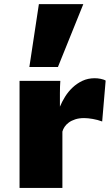

<svg xmlns="http://www.w3.org/2000/svg" viewBox="-20 -925 553 945"><path d="M76.2 -526.9H276.9Q275.9 -514.2 275.4 -498.8Q274.9 -483.4 274.9 -466.6Q274.9 -449.7 274.9 -432.6Q274.9 -415.5 274.9 -399.9Q284.7 -423.8 300.3 -449Q315.9 -474.1 337.2 -494.1Q358.4 -514.2 385.5 -527.1Q412.6 -540 446.3 -540Q452.6 -540 460.2 -539.3Q467.8 -538.6 475.1 -537.1Q482.4 -535.6 489 -533.4Q495.6 -531.2 500 -528.3L482.9 -327.1Q460.9 -335.4 436.5 -339.6Q412.1 -343.8 394 -343.8Q369.1 -343.8 350.3 -337.6Q331.5 -331.5 318.4 -321.8Q305.2 -312 297.6 -300.3Q290 -288.6 287.1 -277.3V0H76.2ZM124.5 -595.2 171.4 -904.8H390.1L265.1 -595.2Z"/></svg>

Font: Candal
Style: Regular
Weight: 400
Designer: vernon adams
Foundry: vernon adams
Version: Version 1.000